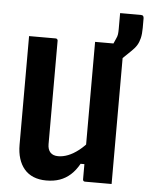

<svg xmlns="http://www.w3.org/2000/svg" viewBox="-58 -901 740 959"><g transform="rotate(5 312.0 -421.5)"><path d="M537 0Q514 0 492 0Q470 0 448 0Q426 0 404 0Q402 0 400 -0.5Q398 -1 397 -2Q396 -3 395 -4Q394 -5 393.5 -7Q393 -9 393 -11Q393 -97 393 -183Q393 -269 393 -355.5Q393 -442 393 -528Q393 -614 393 -700Q415 -700 437 -700Q459 -700 481.5 -700Q504 -700 526 -700Q530 -700 532 -698.5Q534 -697 535.5 -695Q537 -693 537 -689Q537 -617 537 -544Q537 -471 537 -398.5Q537 -326 537 -253.5Q537 -181 537 -109Q537 -79 537 -51.5Q537 -24 537 0ZM210 11Q174 11 146 -0.5Q118 -12 99.5 -34Q81 -56 71.5 -86.5Q62 -117 62 -155Q62 -230 62 -304Q62 -378 62 -452.5Q62 -527 62 -600Q62 -625 62 -650Q62 -675 62 -700Q96 -700 129 -700Q162 -700 195 -700Q199 -700 201 -698.5Q203 -697 204.5 -695Q206 -693 206 -689Q206 -605 206 -517.5Q206 -430 206 -342Q206 -254 206 -171Q206 -144 219.5 -129.5Q233 -115 259 -115Q283 -115 308.5 -125Q334 -135 361 -156Q388 -177 415 -210V-87H374Q355 -53 331 -31.5Q307 -10 277.5 0.5Q248 11 210 11ZM505 -854Q531 -854 557.5 -854Q584 -854 608 -854Q617 -854 620.5 -850Q624 -846 624 -838Q624 -832 624 -816Q624 -800 624 -790Q624 -760 619 -739Q614 -718 604.5 -702.5Q595 -687 577 -670Q551 -644 530.5 -625Q510 -606 485 -584Q485 -591 485 -606Q485 -621 485 -639.5Q485 -658 485 -674.5Q485 -691 485 -700Q487 -705 490 -711Q493 -717 497 -727Q502 -737 503.5 -747.5Q505 -758 505 -774Q505 -785 505 -809Q505 -833 505 -854Z"/></g></svg>

Font: Recursive Monospace
Style: Bold
Weight: 700
Version: Version 1.047